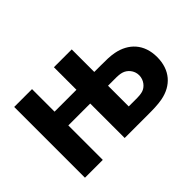

<svg xmlns="http://www.w3.org/2000/svg" viewBox="-95 -788 1036 1036"><g transform="rotate(-45 422.5 -270.0)"><path d="M205 0V-263H372V0H557C582 0 624 0 660 -7C748 -24 805 -86 805 -185C805 -285 746 -345 659 -362C628 -368 597 -368 557 -368H508V-540H372V-368H205V-540H69V0ZM508 -263H572C583 -263 598 -262 612 -258C640 -250 667 -222 667 -184C667 -148 642 -118 614 -110C599 -106 584 -105 572 -105H508Z"/></g></svg>

Font: Manrope ExtraBold
Style: Regular
Weight: 800
Designer: Mikhail Sharanda
Foundry: Mikhail Sharanda
Version: Version 4.505